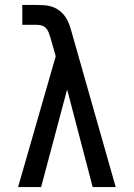

<svg xmlns="http://www.w3.org/2000/svg" viewBox="-20 -755 540 775"><path d="M53 0 205 -528 183 -605Q180 -615 176 -625Q172 -635 164.5 -642.5Q157 -650 146.5 -652.5Q136 -655 125 -655H70V-735H125Q142 -735 158.5 -734Q175 -733 191 -727.5Q207 -722 220.5 -711.5Q234 -701 243.5 -687.5Q253 -674 259 -658Q265 -642 269 -626L447 0H354L251 -394L146 0Z"/></svg>

Font: Iosevka Slab Medium
Style: Regular
Weight: 500
Monospace: yes
Designer: Belleve Invis
Foundry: Belleve Invis
Version: Version 11.1.1; ttfautohint (v1.8.3)